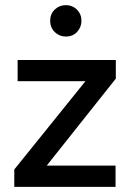

<svg xmlns="http://www.w3.org/2000/svg" viewBox="-20 -726 509 746"><path d="M429 0H35.5V-67.5L312 -410.5H48.5V-493H430V-420.5L161.5 -82.5H429ZM235.5 -584Q211 -584 193 -601.2Q175 -618.5 175 -645Q175 -672.5 193 -689.2Q211 -706 235.5 -706Q261.5 -706 279 -688.5Q296.5 -671 296.5 -645Q296.5 -621 280 -602.5Q263.5 -584 235.5 -584Z"/></svg>

Font: Acari Sans Neue SemiBold
Style: Regular
Weight: 600
Designer: Alfredo Marco Pradil (font), Cristiano Sobral (main changes)
Foundry: Hanken Design Co. (font), Cristiano Sobral (main changes)
Version: Version 2.459;March 19, 2022;FontCreator 14.0.0.2808 64-bit;